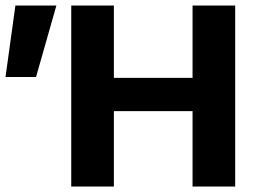

<svg xmlns="http://www.w3.org/2000/svg" viewBox="-37 -678 963 698"><path d="M663 0V-658H818V0ZM222 0V-658H377V0ZM267 -274V-395H757V-274ZM94 -398H-17L19 -658H168Z"/></svg>

Font: Ysabeau ExtraBold
Style: Regular
Weight: 800
Designer: Christian Thalmann (Catharsis Fonts)
Version: Version 2.002